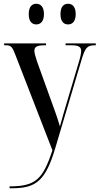

<svg xmlns="http://www.w3.org/2000/svg" viewBox="-20 -767 530 1022"><path d="M343 -637C364 -637 383 -652 383 -692C383 -732 364 -747 343 -747C319 -747 302 -732 302 -692C302 -652 319 -637 343 -637ZM173 -637C195 -637 214 -652 214 -692C214 -732 195 -747 173 -747C151 -747 133 -732 133 -692C133 -652 151 -637 173 -637ZM31 225V235H45C170 235 222 197 274 22L415 -452C434 -513 444 -526 485 -526H490V-536H329V-526H361C400 -526 412 -516 412 -496C412 -485 409 -468 401 -441L334 -216C322 -176 309 -131 299 -94C283 -148 275 -168 252 -232L177 -440C169 -465 163 -484 163 -497C163 -518 178 -526 218 -526H225V-536H2V-526H12C39 -526 46 -517 63 -472L259 33C208 188 169 225 31 225Z"/></svg>

Font: Noto Serif Display Condensed Medium
Style: Regular
Weight: 500
Width: 3
Designer: Monotype Design Team
Foundry: Monotype Imaging Inc.
Version: Version 2.009